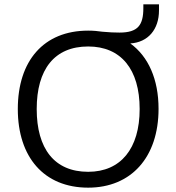

<svg xmlns="http://www.w3.org/2000/svg" viewBox="-20 -855 812 884"><path d="M62 -353C62 -131 183 9 386 9C584 9 710 -131 710 -354C710 -490 663 -595 580 -655C662 -660 712 -720 712 -807V-835H640V-818C640 -739 615 -705 530 -705C506 -705 484 -706 451 -709C431 -712 409 -714 386 -714C181 -714 62 -575 62 -353ZM149 -353C149 -535 230 -641 386 -641C537 -641 623 -536 623 -353C623 -171 536 -64 386 -64C230 -64 149 -171 149 -353Z"/></svg>

Font: Poppy and Pepper
Style: Regular
Weight: 400
Designer: Thy Ha
Foundry: Thy Ha
Version: Version 0.001;Glyphs 3.2 (3227)